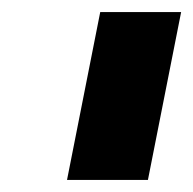

<svg xmlns="http://www.w3.org/2000/svg" viewBox="-20 -721 320 318"><path d="M225 -423H91L146 -701H280Z"/></svg>

Font: Argentum Novus
Style: Bold Italic
Weight: 700
Designer: Julieta Ulanovsky (font) & Cristiano Sobral (main changes)
Foundry: Julieta Ulanovsky (font) & Cristiano Sobral (main changes)
Version: Version 3.00;November 27, 2020;FontCreator 13.0.0.2655 64-bi